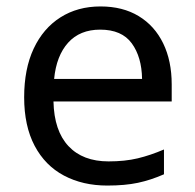

<svg xmlns="http://www.w3.org/2000/svg" viewBox="-20 -566 604 596"><path d="M292 -546Q361 -546 410.5 -516Q460 -486 486.5 -431.5Q513 -377 513 -304V-251H146Q148 -160 192.5 -112.5Q237 -65 317 -65Q368 -65 407.5 -74.5Q447 -84 489 -102V-25Q448 -7 408 1.5Q368 10 313 10Q237 10 178.5 -21Q120 -52 87.5 -113.5Q55 -175 55 -264Q55 -352 84.5 -415Q114 -478 167.5 -512Q221 -546 292 -546ZM291 -474Q228 -474 191.5 -433.5Q155 -393 148 -321H421Q420 -389 389 -431.5Q358 -474 291 -474Z"/></svg>

Font: Noto Music
Style: Regular
Weight: 400
Designer: Monotype Design Team, Benjamin Yang
Foundry: Monotype Imaging Inc.
Version: Version 2.002; ttfautohint (v1.8.4.7-5d5b)